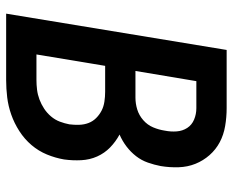

<svg xmlns="http://www.w3.org/2000/svg" viewBox="-88 -688 775 640"><g transform="rotate(90 300.0 -367.5)"><path d="M25 0 146 -735H340Q370 -735 399.5 -730Q429 -725 453.5 -712Q478 -699 496.5 -678Q515 -657 525.5 -631Q536 -605 537 -575Q538 -545 533 -515Q529 -494 521.5 -472.5Q514 -451 500 -433Q486 -415 467.5 -401Q449 -387 428 -378Q452 -365 471 -346.5Q490 -328 501 -303.5Q512 -279 513.5 -250.5Q515 -222 511 -193Q506 -164 494.5 -136Q483 -108 463 -84.5Q443 -61 416.5 -44Q390 -27 361.5 -17Q333 -7 304 -3.5Q275 0 247 0ZM216 -431H305Q325 -431 344.5 -437Q364 -443 380 -457Q396 -471 404 -490Q412 -509 415 -529Q419 -549 417.5 -568.5Q416 -588 406 -603.5Q396 -619 378 -626.5Q360 -634 340 -634H250ZM161 -101H246Q262 -101 278.5 -103Q295 -105 311 -111Q327 -117 341.5 -126.5Q356 -136 367.5 -149.5Q379 -163 385 -179Q391 -195 394 -211Q396 -227 395.5 -243.5Q395 -260 389.5 -274.5Q384 -289 373 -300Q362 -311 348.5 -318Q335 -325 318.5 -327.5Q302 -330 285 -330H199Z"/></g></svg>

Font: Iosevka Aile
Style: Bold Italic
Weight: 700
Italic angle: -9°
Designer: Belleve Invis
Foundry: Belleve Invis
Version: Version 28.0.1; ttfautohint (v1.8.4)